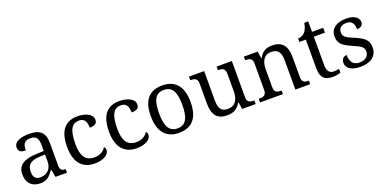

<svg xmlns="http://www.w3.org/2000/svg" viewBox="-13 -1384 4233 2119"><g transform="rotate(-20 2103.5 -324.5)"><path d="M205 10C288 10 319 -30 361 -86H369L385 0H520V-42H517C472 -42 455 -58 455 -114V-373C455 -500 394 -546 272 -546C173 -546 92 -519 92 -450C92 -404 121 -387 177 -387C177 -450 191 -496 268 -496C350 -496 361 -445 361 -373V-313L278 -310C125 -305 50 -256 50 -150C50 -41 116 10 205 10ZM228 -52C173 -52 147 -83 147 -145C147 -223 184 -264 297 -269L361 -272V-191C361 -106 309 -52 228 -52Z M846 10C959 10 1016 -40 1016 -86C1016 -104 1009 -117 999 -125C976 -84 928 -55 866 -55C759 -55 715 -124 715 -266C715 -445 764 -496 841 -496C908 -496 926 -444 926 -381C985 -381 1015 -398 1015 -444C1015 -513 924 -546 841 -546C714 -546 618 -479 618 -265C618 -69 713 10 846 10Z M1338 10C1451 10 1508 -40 1508 -86C1508 -104 1501 -117 1491 -125C1468 -84 1420 -55 1358 -55C1251 -55 1207 -124 1207 -266C1207 -445 1256 -496 1333 -496C1400 -496 1418 -444 1418 -381C1477 -381 1507 -398 1507 -444C1507 -513 1416 -546 1333 -546C1206 -546 1110 -479 1110 -265C1110 -69 1205 10 1338 10Z M1834 10C1988 10 2069 -81 2069 -269C2069 -456 1981 -546 1837 -546C1682 -546 1602 -456 1602 -269C1602 -81 1690 10 1834 10ZM1836 -42C1736 -42 1699 -120 1699 -269C1699 -418 1735 -493 1835 -493C1935 -493 1972 -418 1972 -269C1972 -120 1936 -42 1836 -42Z M2397 10C2462 10 2518 -6 2559 -81H2564L2577 0H2736V-42H2733C2689 -42 2651 -50 2651 -109V-536H2472V-494H2475C2520 -494 2557 -485 2557 -422V-216C2557 -119 2519 -54 2431 -54C2350 -54 2326 -104 2326 -191V-536H2147V-494H2150C2194 -494 2232 -485 2232 -426V-186C2232 -49 2291 10 2397 10Z M2787 0H3056V-42H3051C3007 -42 2971 -50 2971 -109V-320C2971 -406 3001 -482 3092 -482C3173 -482 3202 -432 3202 -345V0H3376V-42H3371C3326 -42 3296 -51 3296 -114V-350C3296 -487 3233 -546 3128 -546C3064 -546 3013 -530 2972 -455H2967L2954 -536H2792V-494H2797C2841 -494 2877 -485 2877 -426V-114C2877 -51 2840 -42 2795 -42H2787Z M3644 10C3676 10 3716 2 3733 -6V-50C3712 -46 3693 -43 3669 -43C3623 -43 3593 -74 3593 -142V-479H3724V-536H3593V-659H3547C3537 -608 3524 -575 3501 -551C3479 -528 3447 -519 3423 -519V-479H3499V-145C3499 -30 3543 10 3644 10Z M3966 10C4084 10 4163 -43 4163 -147C4163 -231 4118 -269 4013 -313C3924 -349 3889 -368 3889 -419C3889 -466 3916 -499 3984 -499C4043 -499 4070 -460 4070 -393C4116 -393 4142 -417 4142 -453C4142 -503 4092 -545 3996 -545C3883 -545 3808 -495 3808 -404C3808 -317 3856 -283 3959 -238C4056 -196 4082 -178 4082 -129C4082 -75 4043 -38 3972 -38C3891 -38 3864 -95 3864 -165C3840 -165 3801 -150 3801 -96C3801 -26 3866 10 3966 10Z"/></g></svg>

Font: Noto Fangsong KSS Vertical
Style: Regular
Weight: 400
Designer: LIU Zhao, ZHANG Congyu, Kushim JIANG
Foundry: Guyu Beijing Co. Ltd.
Version: Version 1.000;November 16, 2022;FontCreator 11.5.0.2427 64-b